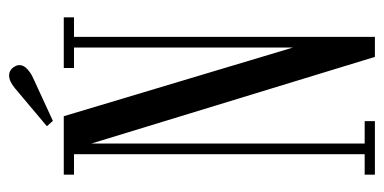

<svg xmlns="http://www.w3.org/2000/svg" viewBox="-236 -628 863 432"><g transform="rotate(-90 196.0 -411.5)"><path d="M19.5 0V-23H65.5V-677H19.5V-700H151L305.5 -184.5V-677H259.5V-700H373.5V-677H329.5V0H284.5L89.5 -638V-23H140V0ZM140.5 -724.5 128.5 -738 213.5 -809.5Q229.5 -823 242.5 -823Q256 -823 263 -810Q266 -805.5 266 -799.5Q266 -790.5 257.2 -782.2Q248.5 -774 236 -768.5Z"/></g></svg>

Font: Imbue 50pt
Style: Regular
Weight: 400
Designer: Tyler Finck
Foundry: Etcetera Type Company
Version: Version 1.102; ttfautohint (v1.8.3)